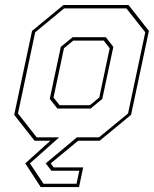

<svg xmlns="http://www.w3.org/2000/svg" viewBox="-20 -560 612 764"><path d="M126 -13.5H374L489.5 -108.5L558 -431.5L483 -526.5H235L120 -431.5L51.5 -108.5ZM208.5 -128 178 -166.5 222 -373.5 269 -412H401L431 -373.5L387 -166.5L340.5 -128ZM217 -141.5H338L375 -172L416.5 -368L392.5 -398.5H271.5L234.5 -368L193 -172ZM215.5 -13.5 99 90 153 171H284.5L295.5 119.5H184.5L162 90L286 -13.5ZM491.5 -540 572.5 -437 501.5 -103 376.5 0H291L182 90L193.5 106H311L294.5 184.5H142L80.5 90L180.5 0H117.5L36.5 -103L107.5 -437L232.5 -540Z"/></svg>

Font: Tourney Thin
Style: Italic
Weight: 100
Italic angle: -12°
Designer: Tyler Finck
Foundry: Etcetera Type Co
Version: Version 1.015